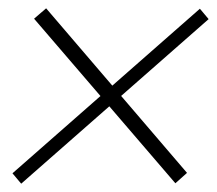

<svg xmlns="http://www.w3.org/2000/svg" viewBox="-20 -551 522 462"><path d="M10 -134 461 -530 482 -505 31 -109ZM91 -531 430 -135 402 -110 62 -506Z"/></svg>

Font: Brygada 1918
Style: Italic
Weight: 400
Italic angle: -8°
Designer: Mateusz Machalski | Borys Kosmynka | Przemek Hoffer
Foundry: NIEPODLEGLA 2018
Version: Version 3.006